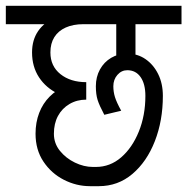

<svg xmlns="http://www.w3.org/2000/svg" viewBox="-45 -650 643 659"><path d="M354 -433V-585H420V-433Q409 -436 398 -437Q387 -438 376 -437Q365 -436 354 -433ZM294 -11 284 -77Q333 -77 371 -110Q409 -143 431.5 -198.5Q454 -254 454 -321H514Q514 -236 486.5 -165.5Q459 -95 409.5 -53Q360 -11 294 -11ZM264 -11Q217 -11 174 -33Q131 -55 104 -95.5Q77 -136 77 -191H140Q140 -158 160.5 -132.5Q181 -107 212 -92Q243 -77 274 -77ZM263 -11 273 -77H285L295 -11ZM77 -191Q77 -230 89.5 -262.5Q102 -295 125.5 -318.5Q149 -342 181 -355Q213 -368 251 -368V-308Q219 -308 193.5 -293Q168 -278 154 -252Q140 -226 140 -191ZM251 -308Q197 -308 155 -328Q113 -348 89 -384.5Q65 -421 65 -470H128Q128 -423 162.5 -395.5Q197 -368 251 -368ZM65 -470Q65 -513 86 -543.5Q107 -574 146.5 -590.5Q186 -607 241 -607V-567Q206 -567 180.5 -555.5Q155 -544 141.5 -522.5Q128 -501 128 -470ZM-25 -567V-630H578V-567ZM454 -321Q454 -362 437.5 -385.5Q421 -409 392 -409V-466Q427 -466 454.5 -447Q482 -428 498 -395.5Q514 -363 514 -321ZM313 -256Q296 -288 290 -307Q284 -326 284 -354H344Q344 -335 349.5 -317Q355 -299 371 -270ZM284 -354Q284 -386 298 -411.5Q312 -437 336.5 -451.5Q361 -466 392 -466V-409Q372 -409 358 -393Q344 -377 344 -354Z"/></svg>

Font: Akshar Light
Style: Regular
Weight: 300
Designer: Tall Chai
Foundry: Tall Chai
Version: Version 1.100